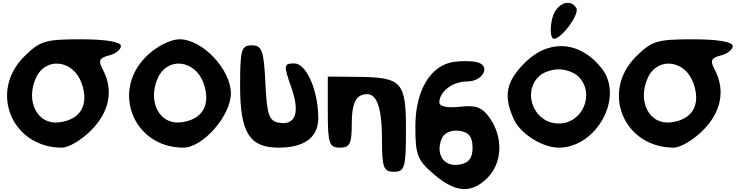

<svg xmlns="http://www.w3.org/2000/svg" viewBox="-20 -1072 5120 1329"><path d="M146 -679C-98 -435 63 -50 409 -50C455 -50 546 -104 612 -171C739 -299 767 -450 691 -592C659 -652 667 -671 734 -688C780 -699 817 -729 817 -754C817 -782 713 -800 542 -800C292 -800 256 -789 146 -679ZM545 -496C598 -346 538 -243 388 -225C239 -207 155 -371 229 -533C296 -681 488 -658 545 -496Z M990 -679C748 -437 907 -50 1249 -50C1384 -50 1578 -271 1578 -425C1578 -592 1381 -800 1224 -800C1158 -800 1061 -750 990 -679ZM1389 -496C1442 -346 1382 -243 1232 -225C1083 -207 999 -371 1073 -533C1140 -681 1332 -658 1389 -496Z M1642 -475C1642 -154 1707 -50 1908 -50C2087 -50 2183 -121 2183 -254C2183 -446 2101 -633 2017 -633C1944 -633 1942 -621 1995 -471C2059 -292 2027 -201 1908 -223C1842 -235 1827 -281 1817 -498C1806 -723 1793 -758 1723 -758C1650 -758 1642 -729 1642 -475Z M2249 -296C2249 -79 2259 -50 2332 -50C2402 -50 2415 -77 2415 -219C2415 -336 2436 -395 2482 -413C2580 -450 2624 -354 2624 -104C2624 88 2635 117 2707 117C2782 117 2790 87 2790 -175C2790 -508 2763 -538 2445 -540L2249 -542Z M3117 -643C2957 -617 2855 -442 2855 -196C2855 0 2869 37 2984 135C3134 263 3243 270 3355 158C3457 56 3464 -121 3371 -254C3318 -330 3275 -346 3163 -333C3080 -323 3021 -335 3021 -362C3021 -438 3113 -508 3213 -508C3325 -508 3381 -619 3280 -642C3241 -651 3167 -651 3117 -643ZM3251 -50C3251 25 3224 58 3155 68C3051 83 2994 -4 3037 -112C3052 -151 3103 -174 3157 -167C3225 -158 3251 -125 3251 -50Z M3613 -638C3482 -507 3463 -408 3537 -246C3582 -146 3735 -50 3847 -50C4109 -50 4300 -397 4147 -596C3999 -788 3780 -805 3613 -638ZM3984 -542C4101 -425 4014 -217 3847 -217C3680 -217 3592 -425 3709 -542C3738 -571 3797 -592 3847 -592C3897 -592 3955 -571 3984 -542ZM3803 -946C3788 -888 3789 -824 3805 -808C3841 -772 3997 -971 3969 -1017C3925 -1088 3828 -1046 3803 -946Z M4381 -679C4137 -435 4298 -50 4644 -50C4690 -50 4781 -104 4847 -171C4974 -299 5002 -450 4926 -592C4894 -652 4902 -671 4969 -688C5015 -699 5052 -729 5052 -754C5052 -782 4948 -800 4777 -800C4527 -800 4491 -789 4381 -679ZM4780 -496C4833 -346 4773 -243 4623 -225C4474 -207 4390 -371 4464 -533C4531 -681 4723 -658 4780 -496Z"/></svg>

Font: Hussar Skorodowane
Style: Bold
Weight: 700
Foundry: Cannot Into Space Fonts
Version: Version 0.892